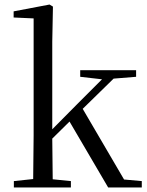

<svg xmlns="http://www.w3.org/2000/svg" viewBox="-20 -825 647 845"><path d="M333 -487 429 -476 320 -367 210 -256V-641L213 -796L198 -805L40 -775V-748L128 -744V-229L126 -37L41 -28V0H292V-28L212 -36L210 -215L286 -290L456 0H604V-28L526 -35L344 -346L480 -479L579 -487V-516H333Z"/></svg>

Font: NameLogos Serif 2
Style: Regular
Weight: 500
Version: Version 0.1